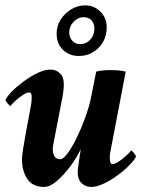

<svg xmlns="http://www.w3.org/2000/svg" viewBox="-20 -703 541 730"><path d="M147.5 7.8Q104.5 7.8 84 -22.5Q63.5 -52.7 63.5 -98.6Q63.5 -110.4 67.9 -136.7Q72.3 -163.1 79.1 -203.1L96.7 -296.9Q98.6 -306.6 99.6 -314.9Q100.6 -323.2 100.6 -334Q100.6 -351.6 90.8 -351.6Q82 -351.6 66.9 -341.8Q51.8 -332 38.6 -319.8Q25.4 -307.6 19.5 -299.8Q17.6 -299.8 9.3 -309.6Q1 -319.3 1 -323.2Q6.8 -336.9 25.9 -356Q44.9 -375 70.8 -394Q96.7 -413.1 123.5 -425.8Q150.4 -438.5 170.9 -438.5Q193.4 -438.5 208 -424.3Q222.7 -410.2 222.7 -382.8Q222.7 -369.1 220.2 -351.1Q217.8 -333 212.9 -310.5L190.4 -194.3Q189.5 -189.5 187 -177.2Q184.6 -165 182.6 -153.8Q180.7 -142.6 180.7 -137.7Q180.7 -97.7 209 -97.7Q220.7 -97.7 237.8 -121.1Q254.9 -144.5 272.5 -180.7Q290 -216.8 304.2 -256.3Q318.4 -295.9 325.2 -328.1L345.7 -430.7Q365.2 -436.5 400.4 -436.5Q434.6 -436.5 458 -430.7L399.4 -125Q398.4 -120.1 397.9 -114.7Q397.5 -109.4 397.5 -102.5Q397.5 -79.1 407.2 -79.1Q417 -79.1 431.6 -88.9Q446.3 -98.6 460 -111.3Q473.6 -124 478.5 -130.9Q481.4 -130.9 489.3 -121.1Q497.1 -111.3 497.1 -107.4Q491.2 -94.7 472.2 -75.2Q453.1 -55.7 427.2 -36.6Q401.4 -17.6 374.5 -4.9Q347.7 7.8 327.1 7.8Q305.7 7.8 290.5 -6.3Q275.4 -20.5 275.4 -47.9Q275.4 -55.7 277.3 -71.3Q279.3 -86.9 283.2 -110.4Q283.2 -111.3 287.1 -135.7Q270.5 -101.6 245.6 -68.4Q220.7 -35.2 194.8 -13.7Q168.9 7.8 147.5 7.8ZM279.3 -490.2Q244.1 -490.2 219.7 -513.2Q195.3 -536.1 195.3 -575.2Q195.3 -604.5 210.9 -628.9Q226.6 -653.3 251.5 -668Q276.4 -682.6 303.7 -682.6Q337.9 -682.6 361.8 -658.7Q385.7 -634.8 385.7 -599.6Q385.7 -552.7 355 -521.5Q324.2 -490.2 279.3 -490.2ZM285.2 -535.2Q307.6 -535.2 323.2 -552.2Q338.9 -569.3 338.9 -593.8Q338.9 -613.3 328.1 -625.5Q317.4 -637.7 297.9 -637.7Q276.4 -637.7 259.8 -620.1Q243.2 -602.5 243.2 -580.1Q243.2 -560.5 254.9 -547.9Q266.6 -535.2 285.2 -535.2Z"/></svg>

Font: Crimson Text
Style: Bold Italic
Weight: 700
Italic angle: -11°
Designer: Sebastian Kosch
Foundry: Sebastian Kosch
Version: Version 1.100; ttfautohint (v1.8.4)